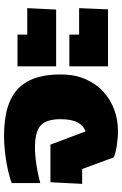

<svg xmlns="http://www.w3.org/2000/svg" viewBox="152 -742 600 944"><g transform="rotate(-90 452.0 -270.0)"><path d="M281 10Q244 10 206.5 4Q169 -2 150 -11L93 -166H20L28 -322H213L278 -149Q307 -160 322.5 -189.5Q338 -219 338 -273Q338 -341 307.5 -369.5Q277 -398 200 -398Q160 -398 113.5 -391Q67 -384 24 -372V-513Q77 -531 139 -540.5Q201 -550 254 -550Q367 -550 433.5 -518Q500 -486 529 -424Q558 -362 558 -272Q558 -202 534.5 -149Q511 -96 471.5 -60.5Q432 -25 382.5 -7.5Q333 10 281 10Z M598 -294V-484H754V-436H884L877 -294ZM598 -39V-229H754V-181H884L878 -39Z"/></g></svg>

Font: Kanit ExtraBold
Style: Regular
Weight: 800
Designer: Katatrad Team
Foundry: CadsonDemak
Version: Version 2.000; ttfautohint (v1.8.3)